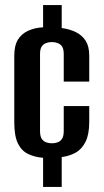

<svg xmlns="http://www.w3.org/2000/svg" viewBox="-20 -668 406 753"><path d="M149 65V-49Q115 -52 89.5 -64.5Q64 -77 50 -106Q36 -135 36 -189V-450Q36 -489 50 -512Q64 -535 89.5 -547Q115 -559 149 -561V-648H222V-558Q253 -554 277.5 -542Q302 -530 316 -508Q330 -486 330 -450V-348H230V-455Q230 -476 223.5 -485.5Q217 -495 206.5 -499Q196 -503 183 -503Q171 -503 160.5 -499Q150 -495 143.5 -485.5Q137 -476 137 -455V-155Q137 -134 143.5 -124Q150 -114 160.5 -110Q171 -106 183 -106Q196 -106 206.5 -110Q217 -114 223.5 -124Q230 -134 230 -155V-252H330V-190Q330 -141 315.5 -112Q301 -83 277 -69.5Q253 -56 222 -52V65Z"/></svg>

Font: Alumni Sans
Style: Bold
Weight: 700
Designer: Robert E. Leuschke
Foundry: Robert E. Leuschke
Version: Version 1.018